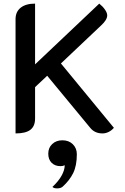

<svg xmlns="http://www.w3.org/2000/svg" viewBox="-20 -729 692 1062"><path d="M66 -623Q66 -664 94.5 -686.5Q123 -709 174 -709V-373L529 -709Q548 -694 560.5 -676Q573 -658 573 -644Q573 -619 539 -588L317 -378L610 -22Q597 -7 580.5 1Q564 9 547 9Q504 9 479 -22L241 -310L174 -247V-73Q174 -31 148 -11Q122 9 66 9ZM338 185Q328 190 315 190Q284 190 265.5 171.5Q247 153 247 121Q247 88 269 67.5Q291 47 325 47Q361 47 383 69Q405 91 405 124Q405 187 385 228Q365 269 326 304Q315 313 296 313Q278 313 270 305Q304 273 321 242Q338 211 338 185Z"/></svg>

Font: K2D Medium
Style: Regular
Weight: 500
Designer: Katatrad Aksorn Co.,Ltd.
Foundry: Cadson Demak Co.,Ltd.
Version: Version 1.000; ttfautohint (v1.6)